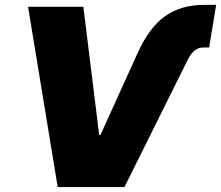

<svg xmlns="http://www.w3.org/2000/svg" viewBox="-20 -755 893 775"><path d="M534.7 -539.1Q582 -644.5 646.7 -689.9Q711.4 -735.4 804.2 -735.4H852.5L824.2 -563.5H802.7Q782.2 -563.5 767.1 -552.2Q752 -541 739.3 -516.6L482.4 0H212.9L93.3 -727.5H316.4L380.4 -210H385.3Z"/></svg>

Font: Inter 18pt Black
Style: Italic
Weight: 900
Italic angle: -9.3988°
Designer: Rasmus Andersson
Foundry: rsms
Version: Version 4.001;git-66647c0bb